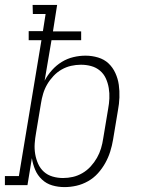

<svg xmlns="http://www.w3.org/2000/svg" viewBox="-53 -755 573 783"><path d="M210 8Q184 8 160 1Q136 -6 118 -23Q100 -40 90.5 -62.5Q81 -85 77 -110L59 0H-33V-37H24L116 -591H64V-628H122L133 -698H81L80 -735H180L163 -627H278V-591H157L129 -426Q141 -449 159 -469Q177 -489 199 -502.5Q221 -516 246 -522Q271 -528 296 -528Q322 -528 347 -520.5Q372 -513 389.5 -496.5Q407 -480 417.5 -457Q428 -434 431.5 -409Q435 -384 434 -357.5Q433 -331 428 -305L408 -185Q404 -161 396.5 -137Q389 -113 376.5 -90.5Q364 -68 346.5 -48.5Q329 -29 306 -16Q283 -3 258.5 2.5Q234 8 210 8ZM204 -29Q224 -29 244 -33.5Q264 -38 283 -49Q302 -60 317 -76.5Q332 -93 342.5 -111.5Q353 -130 359 -150Q365 -170 368 -191L388 -311Q392 -332 393 -353.5Q394 -375 390.5 -396Q387 -417 378.5 -435.5Q370 -454 354.5 -467Q339 -480 319 -485.5Q299 -491 277 -491Q257 -491 237 -486.5Q217 -482 198.5 -471.5Q180 -461 165 -445Q150 -429 139.5 -411Q129 -393 123 -373Q117 -353 114 -333L94 -213Q90 -191 88.5 -169.5Q87 -148 90.5 -127Q94 -106 102.5 -87Q111 -68 126 -54.5Q141 -41 161.5 -35Q182 -29 204 -29Z"/></svg>

Font: Iosevka Curly Slab Extralight
Style: Italic
Weight: 200
Italic angle: -9°
Monospace: yes
Designer: Belleve Invis
Foundry: Belleve Invis
Version: Version 22.1.2; ttfautohint (v1.8.4)